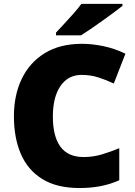

<svg xmlns="http://www.w3.org/2000/svg" viewBox="-20 -947 689 977"><path d="M395 -565.9Q327.1 -565.9 288.1 -509.8Q249 -453.6 249 -354Q249 -252.9 287.6 -200.4Q326.2 -147.9 405.8 -147.9Q453.6 -147.9 497.8 -161.1Q542 -174.3 586.9 -192.9V-29.8Q539.6 -8.8 490 0.5Q440.4 9.8 384.8 9.8Q268.6 9.8 194.6 -36.4Q120.6 -82.5 85.7 -164.6Q50.8 -246.6 50.8 -355Q50.8 -462.9 90.8 -546.1Q130.9 -629.4 208.3 -676.8Q285.6 -724.1 397 -724.1Q448.7 -724.1 506.1 -712.2Q563.5 -700.2 618.2 -673.8L559.1 -522Q520 -540.5 480 -553.2Q439.9 -565.9 395 -565.9ZM603 -927.2V-917Q585.4 -902.8 558.1 -882.6Q530.8 -862.3 500.2 -840.6Q469.7 -818.8 441.2 -799.3Q412.6 -779.8 392.1 -767.1H265.1V-781.2Q282.2 -799.8 306.2 -825.4Q330.1 -851.1 354 -877.9Q377.9 -904.8 394 -927.2Z"/></svg>

Font: Open Sans ExtraBold
Style: Regular
Weight: 800
Designer: Monotype Design Team
Foundry: Monotype Imaging Inc.
Version: Version 3.003; ttfautohint (v1.8.4)